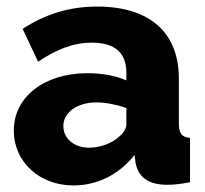

<svg xmlns="http://www.w3.org/2000/svg" viewBox="-20 -555 626 585"><path d="M204 10C276 10 343 -23 390 -83L393 -59C401 -16 431 8 490 8C508 8 531 6 559 0V-135C534 -137 525 -148 525 -180V-315C525 -458 434 -535 276 -535C192 -535 118 -512 49 -467L96 -367C153 -405 203 -425 260 -425C331 -425 365 -393 365 -334V-310C334 -324 291 -332 247 -332C115 -332 22 -260 22 -157C22 -62 100 10 204 10ZM251 -105C206 -105 173 -133 173 -171C173 -213 216 -243 274 -243C302 -243 337 -236 365 -226V-176C365 -163 356 -149 342 -138C321 -118 285 -105 251 -105Z"/></svg>

Font: Raleway
Style: ExtraBold
Weight: 800
Designer: Matt McInerney, Pablo Impallari, Rodrigo Fuenzalida
Foundry: Matt McInerney, Pablo Impallari, Rodrigo Fuenzalida
Version: Version 3.000